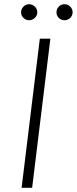

<svg xmlns="http://www.w3.org/2000/svg" viewBox="-20 -891 364 911"><path d="M132.5 0H82.5L169 -707.5H219ZM157 -832.5Q157 -817 145.2 -806Q133.5 -795 118 -795Q103 -795 91.5 -806Q80 -817 80 -832.5Q80 -848.5 91.5 -859.8Q103 -871 118 -871Q133.5 -871 145.2 -859.8Q157 -848.5 157 -832.5ZM324.5 -832.5Q324.5 -817 313 -806Q301.5 -795 286 -795Q270.5 -795 259.2 -806Q248 -817 248 -832.5Q248 -848.5 259.2 -859.8Q270.5 -871 286 -871Q301.5 -871 313 -859.8Q324.5 -848.5 324.5 -832.5Z"/></svg>

Font: Lato Light
Style: Italic
Weight: 300
Italic angle: -7°
Designer: Lukasz Dziedzic
Foundry: Lukasz Dziedzic
Version: Version 1.104; Western+Polish opensource